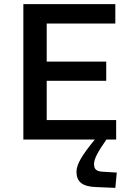

<svg xmlns="http://www.w3.org/2000/svg" viewBox="-20 -675 654 929"><path d="M350 156Q350 130 370.5 94Q391 58 439 0H93V-655H538V-561H206V-377H494V-284H206V-94H542V0H495Q464 44 449.5 72Q435 100 435 119Q435 138 445 146.5Q455 155 479 156L545 160L538 234L442 230Q394 228 372 210Q350 192 350 156Z"/></svg>

Font: Intel One Mono Medium
Style: Regular
Weight: 500
Monospace: yes
Designer: Fred Shallcrass
Foundry: Frere-Jones Type LLC
Version: Version 1.400;hotconv 1.1.0;makeotfexe 2.6.0;FJTRelease1.4